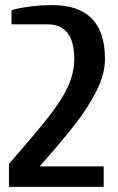

<svg xmlns="http://www.w3.org/2000/svg" viewBox="-20 -730 460 750"><path d="M15 -90Q119 -209 169 -272.5Q219 -336 244.5 -390Q270 -444 270 -500Q270 -635 165 -635H25V-690Q50 -698 93 -704Q136 -710 185 -710Q287 -710 338.5 -657.5Q390 -605 390 -500Q390 -441 357.5 -376Q325 -311 274 -245.5Q223 -180 135 -80H385V0H15Z"/></svg>

Font: Cuprum
Style: Bold
Weight: 700
Designer: Jovanny Lemonad
Foundry: Jovanny Lemonad
Version: Version 2.000